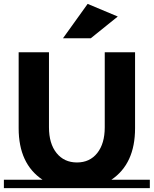

<svg xmlns="http://www.w3.org/2000/svg" viewBox="-20 -968 791 988"><path d="M751 -43V0H0V-43H199Q76 -125 76 -308V-699H232V-313Q232 -229 271 -180.5Q310 -132 376 -132Q442 -132 480.5 -180.5Q519 -229 519 -313V-699H675V-308Q675 -125 553 -43ZM447 -771H304L431 -948L586 -883Z"/></svg>

Font: Montserrat Subrayada
Style: Bold
Weight: 700
Version: Version 2.001